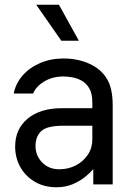

<svg xmlns="http://www.w3.org/2000/svg" viewBox="-20 -779 552 811"><path d="M218 12Q167 12 127.5 -11Q88 -34 66 -73Q44 -112 44 -160Q44 -234 97 -278Q150 -322 242 -322H370V-346Q370 -384 357 -406Q344 -428 324.5 -438.5Q305 -449 284.5 -452.5Q264 -456 248 -456Q202 -456 167 -435Q132 -414 120 -384H38Q46 -426 75 -459.5Q104 -493 149 -512.5Q194 -532 248 -532Q308 -532 357 -510Q406 -488 431 -447Q456 -407 456 -334V0H374V-63H372Q360 -48 338 -30.5Q316 -13 286 -0.5Q256 12 218 12ZM230 -64Q269 -64 300.5 -80.5Q332 -97 351 -125.5Q370 -154 370 -190V-248H248Q178 -248 154 -225Q130 -202 130 -162Q130 -122 158 -93Q186 -64 230 -64ZM313 -607H239L133 -759H229Z"/></svg>

Font: Liter
Style: Regular
Weight: 400
Designer: Anton Skugarov
Foundry: skugi
Version: Version 1.004; ttfautohint (v1.8.4.7-5d5b)